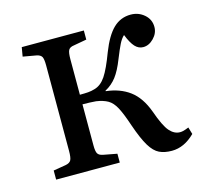

<svg xmlns="http://www.w3.org/2000/svg" viewBox="-83 -613 760 714"><g transform="rotate(-15 297.0 -256.5)"><path d="M495 8Q467 8 447 -1.5Q427 -11 410 -39Q393 -67 374 -122Q358 -170 345 -194.5Q332 -219 314.5 -229Q297 -239 270 -243Q258 -244 245 -244.5Q232 -245 218 -245V-87Q218 -64 223 -55.5Q228 -47 243 -44L296 -34V0H51V-35L99 -43Q115 -46 120 -55.5Q125 -65 125 -91V-420Q125 -445 120 -453.5Q115 -462 100 -465L49 -474L55 -509H294V-474L244 -465Q228 -463 223 -453.5Q218 -444 218 -419V-282Q237 -282 250 -283Q263 -284 276 -288Q301 -295 319 -322Q337 -349 359 -408Q382 -467 410 -494Q438 -521 477 -521Q507 -521 529 -502Q551 -483 551 -454Q551 -430 532.5 -411Q514 -392 492 -392Q474 -392 460.5 -406.5Q447 -421 434 -454Q423 -444 414 -426Q405 -408 391 -373Q375 -332 357.5 -309Q340 -286 314 -272V-270Q368 -264 405 -236.5Q442 -209 463 -152Q484 -92 502 -71.5Q520 -51 542 -51Q548 -51 554.5 -52.5Q561 -54 576 -60L584 -33Q543 8 495 8Z"/></g></svg>

Font: Literata 36pt
Style: Regular
Weight: 400
Designer: Latin by Veronika Burian and Jose Scaglione. Greek by Irene Vlachou. Cyrillic by Vera Evstafieva.
Foundry: TypeTogether
Version: Version 3.002